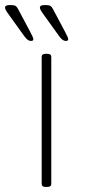

<svg xmlns="http://www.w3.org/2000/svg" viewBox="-51 -738 336 760"><path d="M130 2Q122 2 118 -1Q114 -4 114 -10V-513Q114 -519 118 -522Q122 -525 130 -525H136Q144 -525 148 -522Q152 -519 152 -513V-10Q152 -4 148 -1Q144 2 136 2ZM210 -576Q206 -576 202 -577.5Q198 -579 193.5 -583Q189 -587 183 -595L137 -659Q124 -677 115.5 -689Q107 -701 107 -708Q107 -713 111.5 -715.5Q116 -718 126 -718Q138 -718 144 -716.5Q150 -715 154 -709.5Q158 -704 164 -692L206 -613Q213 -600 216 -593Q219 -586 219 -583Q219 -579 216.5 -577.5Q214 -576 210 -576ZM72 -576Q68 -576 64 -577.5Q60 -579 55.5 -583Q51 -587 45 -595L-1 -659Q-14 -677 -22.5 -689Q-31 -701 -31 -708Q-31 -713 -26.5 -715.5Q-22 -718 -12 -718Q0 -718 6 -716.5Q12 -715 16 -709.5Q20 -704 26 -692L68 -613Q75 -600 78 -593Q81 -586 81 -583Q81 -579 78.5 -577.5Q76 -576 72 -576Z"/></svg>

Font: Asap Thin
Style: Regular
Weight: 250
Designer: Pablo Cosgaya
Foundry: Omnibus-Type
Version: Version 3.001